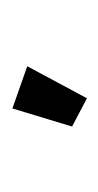

<svg xmlns="http://www.w3.org/2000/svg" viewBox="58 -822 165 322"><g transform="rotate(-90 141.0 -660.5)"><path d="M137.7 -597.7 90.3 -622.6 120.6 -722.7 191.4 -697.8Z"/></g></svg>

Font: Giphurs Medium
Style: Regular
Weight: 500
Version: Version 0.920; ttfautohint (v1.8.4.7-5d5b)